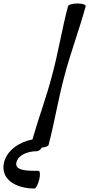

<svg xmlns="http://www.w3.org/2000/svg" viewBox="-98 -836 514 1107"><path d="M294 -800C259 -667 238 -533 202 -400C170 -277 124 -155 89 -32C13 -18 -58 31 -75 101C-97 198 -6 251 100 251C109 251 121 228 128 200C135 172 133 149 124 149C60 149 -17 149 -3 99C8 56 64 36 113 36C124 36 136 27 143 15C164 13 180 7 182 0C217 -133 238 -267 274 -400C309 -533 360 -667 396 -800C398 -809 377 -816 349 -816C321 -816 296 -809 294 -800Z"/></svg>

Font: Nupuram Medium Oblique
Style: Regular
Weight: 500
Designer: Santhosh Thottingal (santhosh.thottingal@gmail.com)
Foundry: SMC
Version: Version 1.000